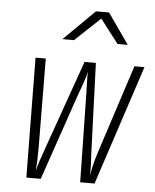

<svg xmlns="http://www.w3.org/2000/svg" viewBox="-55 -831 709 878"><g transform="rotate(5 300.0 -392.5)"><path d="M99 0 93 -550H140L143 -141Q143 -104 142 -80Q141 -56 139 -35Q144 -56 152 -79.5Q160 -103 173 -140L318 -550H370L385 -140Q387 -106 388 -82Q389 -58 387 -35Q392 -57 397.5 -82Q403 -107 414 -141L547 -550H593L412 0H346L339 -391Q339 -418 337.5 -451.5Q336 -485 337 -507Q333 -485 321 -451.5Q309 -418 299 -391L165 0ZM208 -645 350 -785H410L508 -645H461L377 -754L261 -645Z"/></g></svg>

Font: JetBrains Mono Thin
Style: Italic
Weight: 100
Italic angle: -9°
Monospace: yes
Designer: Philipp Nurullin, Konstantin Bulenkov
Foundry: JetBrains
Version: Version 2.305; ttfautohint (v1.8.4.7-5d5b)